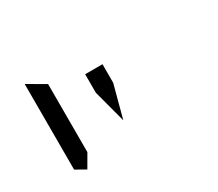

<svg xmlns="http://www.w3.org/2000/svg" viewBox="-94 -1160 1003 882"><g transform="rotate(-30 408.0 -719.0)"><path d="M99 -507V-959Q99 -959 99 -961L192 -907V-905V-895V-861V-782V-578V-546L152 -477ZM362 -763V-861H454V-763L408 -590Z"/></g></svg>

Font: DSEG14 Modern Mini
Style: Regular
Weight: 400
Designer: Keshikan(Twitter:@keshinomi_88pro)
Version: Version 0.46